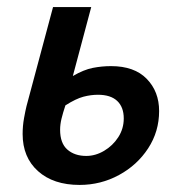

<svg xmlns="http://www.w3.org/2000/svg" viewBox="-20 -511 513 543"><path d="M205 12Q131 12 87.5 -27Q44 -66 44 -132Q44 -155 48 -177Q52 -199 55 -211L130 -491H238L186 -296Q217 -314 242.5 -319Q268 -324 294 -324Q360 -324 395 -288Q430 -252 430 -197Q430 -139 399 -91.5Q368 -44 316.5 -16Q265 12 205 12ZM224 -70Q250 -70 274.5 -84.5Q299 -99 314.5 -123Q330 -147 330 -176Q330 -208 311.5 -225.5Q293 -243 257 -243Q237 -243 216 -237.5Q195 -232 165 -213Q158 -192 154 -175.5Q150 -159 150 -144Q150 -106 170.5 -88Q191 -70 224 -70Z"/></svg>

Font: Source Sans 3 SemiBold
Style: Italic
Weight: 600
Italic angle: -11°
Designer: Paul D. Hunt
Foundry: Adobe
Version: Version 3.046;hotconv 1.0.118;makeotfexe 2.5.65603